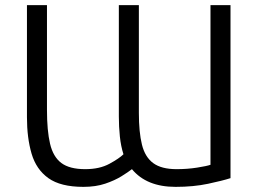

<svg xmlns="http://www.w3.org/2000/svg" viewBox="-20 -713 1007 748"><path d="M305 15Q216 15 168.5 -19Q121 -53 103 -114.5Q85 -176 85 -256V-693H163V-285Q163 -204 175 -153Q187 -102 219 -78Q251 -54 312 -54Q368 -54 406.5 -75Q445 -96 461 -112Q451 -143 447 -181Q443 -219 443 -259V-693H521V-273Q521 -198 533 -149.5Q545 -101 577 -77.5Q609 -54 668 -54Q710 -54 748 -60Q786 -66 800 -71V-693H878V-19Q847 -9 790.5 3Q734 15 664 15Q551 15 494 -54Q480 -43 453.5 -26.5Q427 -10 390 2.5Q353 15 305 15Z"/></svg>

Font: Ubuntu Sans
Style: Regular
Weight: 400
Designer: Dalton Maag Ltd
Foundry: Dalton Maag Ltd
Version: Version 1.006; ttfautohint (v1.8.4.7-5d5b)